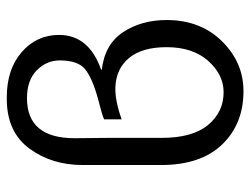

<svg xmlns="http://www.w3.org/2000/svg" viewBox="-108 -638 755 580"><g transform="rotate(-90 270.0 -348.5)"><path d="M61 -240V-477Q61 -570 110.5 -637.5Q160 -705 258 -706H266Q350 -706 402 -661Q454 -616 454 -548Q454 -458 349 -421V-419Q426 -410 462.5 -354.5Q499 -299 499 -223Q499 -121 435 -56Q371 9 284 9Q185 9 123 -55.5Q61 -120 61 -240ZM199 -359V-412Q211 -418 263 -431Q324 -448 350.5 -469.5Q377 -491 377 -546Q377 -586 347 -615.5Q317 -645 263 -645Q142 -645 142 -501L143 -399V-278V-238Q143 -145 182 -98Q221 -51 281 -51Q334 -51 375.5 -97.5Q417 -144 417 -223Q417 -297 384.5 -336.5Q352 -376 295 -378Q255 -379 199 -359Z"/></g></svg>

Font: Coval
Style: Light
Weight: 300
Foundry: Context Ltd
Version: Version 001.000